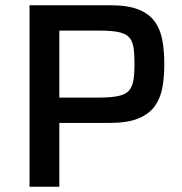

<svg xmlns="http://www.w3.org/2000/svg" viewBox="-20 -708 690 728"><path d="M92 0V-688H400Q465 -688 505 -672Q545 -656 566.5 -626.5Q588 -597 595.5 -556Q603 -515 603 -465Q603 -418 596 -377.5Q589 -337 567.5 -306.5Q546 -276 505 -259Q464 -242 397 -242H205V0ZM205 -338H354Q401 -338 429 -344Q457 -350 469.5 -365Q482 -380 486 -404Q490 -428 490 -465Q490 -502 486.5 -526.5Q483 -551 470.5 -565.5Q458 -580 431 -586Q404 -592 357 -592H205Z"/></svg>

Font: Saira Thin Medium
Style: Regular
Weight: 500
Version: Version 1.101